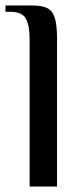

<svg xmlns="http://www.w3.org/2000/svg" viewBox="-35 -680 301 700"><path d="M73 -537Q73 -588 59 -612.5Q45 -637 3 -637H-15V-660H83Q119 -660 138 -650Q157 -640 165 -614Q173 -588 173 -537V0H73Z"/></svg>

Font: El Messiri Medium
Style: Regular
Weight: 500
Designer: Mohamed Gaber
Foundry: Kief Type Foundry
Version: Version 2.007